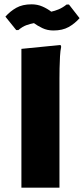

<svg xmlns="http://www.w3.org/2000/svg" viewBox="-20 -868 388 888"><path d="M79 -642 260 -660 263 -652Q259 -634 257.5 -607Q256 -580 255.5 -552Q255 -524 255 -504V0H79ZM227 -727Q199 -727 176 -738Q153 -749 137 -761Q120 -758 102 -751.5Q84 -745 65 -729H55L5 -791Q27 -816 55.5 -832Q84 -848 126 -848Q153 -848 176 -838Q199 -828 217 -814Q232 -817 250.5 -824.5Q269 -832 288 -847H299L348 -784Q326 -759 297.5 -743Q269 -727 227 -727Z"/></svg>

Font: Kufam
Style: Bold Italic
Weight: 700
Italic angle: -11°
Designer: Artur Schmal
Foundry: Original Type
Version: Version 1.301; ttfautohint (v1.8.3)